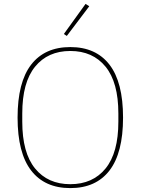

<svg xmlns="http://www.w3.org/2000/svg" viewBox="-20 -951 720 983"><path d="M340 12Q209 12 139.5 -78Q70 -168 70 -349Q70 -530 139.5 -620Q209 -710 340 -710Q471 -710 540.5 -620Q610 -530 610 -349Q610 -168 540.5 -78Q471 12 340 12ZM340 -8Q455 -8 520.5 -88.5Q586 -169 586 -328V-370Q586 -529 520.5 -609.5Q455 -690 340 -690Q225 -690 159.5 -609.5Q94 -529 94 -370V-328Q94 -169 159.5 -88.5Q225 -8 340 -8ZM322 -767 307 -777 418 -931 437 -919Z"/></svg>

Font: IBM Plex Sans Devanagari Thin
Style: Regular
Weight: 100
Designer: Mike Abbink, Paul van der Laan, Pieter van Rosmalen, Erin McLaughlin
Foundry: Bold Monday
Version: Version 1.1